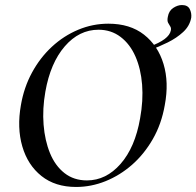

<svg xmlns="http://www.w3.org/2000/svg" viewBox="-20 -730 779 762"><path d="M282 12Q199 12 144.5 -31.5Q90 -75 68.5 -149Q47 -223 63 -313Q75 -383 107 -442Q139 -501 186 -544.5Q233 -588 290.5 -612Q348 -636 410 -636Q496 -636 551.5 -592.5Q607 -549 629 -476Q651 -403 634 -313Q621 -238 586.5 -178Q552 -118 504 -76Q456 -34 399 -11Q342 12 282 12ZM325 -14Q401 -14 458.5 -79.5Q516 -145 536 -260Q549 -331 544 -394Q539 -457 517.5 -506Q496 -555 458.5 -583.5Q421 -612 371 -612Q294 -612 237 -546Q180 -480 160 -366Q148 -298 153 -235Q158 -172 178.5 -122Q199 -72 236 -43Q273 -14 325 -14ZM574 -531 573 -545Q651 -573 658 -609Q660 -619 655.5 -625.5Q651 -632 647 -640Q643 -648 646 -663Q650 -687 667.5 -698.5Q685 -710 702 -710Q725 -710 733 -694Q741 -678 739 -660Q733 -627 707 -603Q681 -579 645.5 -561.5Q610 -544 574 -531Z"/></svg>

Font: Cormorant SemiBold
Style: Italic
Weight: 600
Italic angle: -10°
Designer: Christian Thalmann (Catharsis Fonts)
Foundry: Catharsis Fonts
Version: Version 4.000